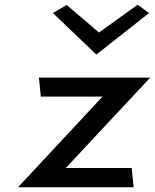

<svg xmlns="http://www.w3.org/2000/svg" viewBox="-20 -799 653 809"><path d="M203 -744 386 -569 608 -744 560 -779 397 -662 261 -778ZM543 -10 535 -91H257L613 -472H144L152 -392H412L56 -10Z"/></svg>

Font: Bluebird
Style: LiExtObl
Weight: 300
Designer: Jasper
Foundry: Cannot Into Space Fonts
Version: Version 0.98